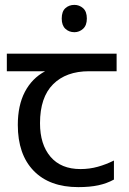

<svg xmlns="http://www.w3.org/2000/svg" viewBox="-20 -757 530 787"><path d="M285 -737Q305 -737 320.5 -723.5Q336 -710 336 -681Q336 -653 320.5 -639Q305 -625 285 -625Q263 -625 248 -639Q233 -653 233 -681Q233 -710 248 -723.5Q263 -737 285 -737ZM301 10Q183 10 118 -57Q53 -124 53 -245Q53 -325 82 -380.5Q111 -436 165 -465H8V-537H458V-465H345Q251 -465 197.5 -411.5Q144 -358 144 -252Q144 -165 187 -114.5Q230 -64 310 -64Q347 -64 381 -73.5Q415 -83 447 -99V-21Q418 -5 383 2.5Q348 10 301 10Z"/></svg>

Font: ukorean15
Style: Book
Weight: 400
Designer: Jelle Bosma - Monotype Design Team
Foundry: Monotype Imaging Inc.
Version: Version 2.003